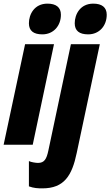

<svg xmlns="http://www.w3.org/2000/svg" viewBox="-32 -796 607 1056"><path d="M201 -607C262 -607 303 -654 303 -715C303 -756 276 -776 229 -776C157 -776 127 -717 127 -668C127 -627 152 -607 201 -607ZM453 -607C514 -607 555 -654 555 -715C555 -756 528 -776 481 -776C409 -776 379 -717 379 -668C379 -627 404 -607 453 -607ZM-12 0H148L265 -553H106ZM201 240C321 240 364 170 390 45L517 -553H358L234 32C224 79 212 100 177 100C165 100 139 96 127 90V229C154 239 177 240 201 240Z"/></svg>

Font: Noto Sans ExtraCondensed Black
Style: Italic
Weight: 900
Width: 2
Italic angle: -12°
Designer: Monotype Design Team
Foundry: Monotype Imaging Inc.
Version: Version 2.013